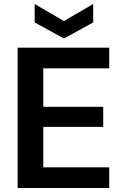

<svg xmlns="http://www.w3.org/2000/svg" viewBox="-20 -938 618 958"><path d="M68 0V-700H525V-597H196V-405H495V-305H196V-103H525V0ZM299 -746 153 -826V-918L299 -833L445 -918V-826Z"/></svg>

Font: Firefly Display
Style: Bold
Weight: 700
Designer: Colophon Foundry, Jonny Pinhorn
Foundry: Colophon Foundry
Version: Version 1.200; ttfautohint (v1.8.3)